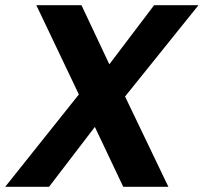

<svg xmlns="http://www.w3.org/2000/svg" viewBox="-38 -720 785 740"><path d="M-18 0 266 -356 102 -700H276L383 -473H384L556 -700H727L444 -348L611 0H437L328 -230H327L151 0Z"/></svg>

Font: DM Sans 28pt Black
Style: Italic
Weight: 900
Italic angle: -10°
Version: Version 4.004;gftools[0.9.30]